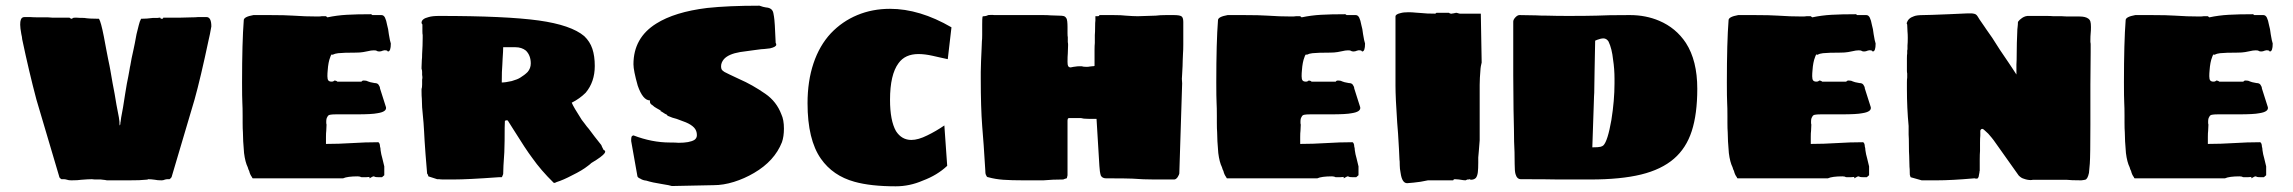

<svg xmlns="http://www.w3.org/2000/svg" viewBox="-20 -631 8062 675"><path d="M216 1Q210 -1 205 -1H196Q188 -6 188 -11L108 -281Q82 -379 58 -493Q58 -497 57 -501.5Q56 -506 55 -511Q51 -533 51 -544Q51 -556 53 -561Q56 -571 66 -571H86Q98 -570 119 -570H149L163 -569H224Q225 -568 227.5 -566.5Q230 -565 233 -565Q233 -565 234 -565.5Q235 -566 236 -568L244 -569H248Q258 -568 276 -568Q293 -565 328 -565Q335 -554 345 -503L354 -455L360 -424L365 -400L368 -384Q376 -336 383 -301Q388 -268 398 -218L400 -203V-198Q400 -193 401 -189Q401 -191 402 -192Q403 -193 403 -195Q403 -201 404 -203L406 -218Q412 -247 420 -301L426 -337Q429 -350 431 -362Q433 -374 435 -384Q436 -393 437 -396Q438 -399 438 -400Q442 -425 449 -455L454 -479Q459 -511 468 -543Q471 -556 476 -565Q496 -565 518 -568H534L541 -569H543L544 -568Q545 -565 546 -565Q553 -565 553 -566Q553 -567 553.5 -567.5Q554 -568 554 -569H609H616L654 -570Q668 -570 676 -571H695H706Q723 -571 723 -538L718 -511Q714 -495 714 -493Q685 -356 664 -281L584 -11Q584 -9 581.5 -6Q579 -3 576 -1H568Q564 -1 558 1Q554 3 548 3Q533 3 525 1Q511 -1 501 -1Q499 1 490 1Q476 3 434 3H403H378H365H356Q353 2 334 0H313L303 -1Q290 -1 266 1Q254 3 231 3Q221 3 216 1Z M866 -8Q859 -17 856 -30Q853 -35 851 -43Q842 -61 838 -93Q834 -139 834 -166Q833 -178 833 -199V-223Q833 -253 832 -270Q831 -288 831 -341Q831 -483 837 -560Q837 -572 871 -578H901H926Q983 -578 1011 -576Q1053 -573 1096 -573Q1106 -573 1111 -574H1126L1131 -570Q1164 -577 1199 -579Q1234 -581 1284 -581Q1286 -581 1289 -578H1321Q1329 -578 1333.5 -569Q1338 -560 1341 -543Q1345 -530 1347 -511Q1351 -486 1354 -478Q1354 -450 1344 -450Q1343 -450 1341 -453L1337 -454Q1332 -455 1326 -453Q1320 -450 1313 -450Q1307 -450 1303 -453Q1301 -454 1294 -454Q1285 -454 1273 -451Q1269 -450 1257.5 -448Q1246 -446 1231 -446Q1188 -446 1169 -444Q1158 -443 1148 -438V-440Q1144 -440 1141 -430Q1134 -413 1132 -383Q1131 -374 1131 -363Q1131 -352 1134.5 -348Q1138 -344 1146 -344Q1152 -344 1156 -348Q1158 -348 1161 -347Q1164 -346 1166 -344H1251Q1252 -346 1254 -347Q1256 -348 1258 -348Q1268 -348 1273 -345Q1279 -342 1297 -339Q1307 -339 1311 -333Q1316 -326 1316 -320L1337 -254Q1340 -238 1307 -233Q1288 -229 1234 -229H1191H1161Q1147 -229 1140 -227.5Q1133 -226 1131 -220Q1127 -215 1127 -204V-200Q1127 -195 1128 -193L1127 -171Q1126 -164 1126 -150V-140V-131V-125Q1171 -125 1218 -128Q1264 -131 1309 -131Q1312 -131 1314 -126.5Q1316 -122 1316 -116Q1318 -110 1318 -103Q1320 -88 1324 -75L1331 -46V-26V-23V-15L1323 -8H1316H1313Q1302 -8 1299 -9Q1296 -11 1292 -11Q1290 -10 1286 -8Q1282 -6 1279 -4V-9L1267 -8H1252Q1248 -8 1246 -10L1238 -11Q1201 -11 1186 -4H869Q867 -4 866 -8Z M1851 -76Q1829 -105 1783 -179L1766 -206Q1765 -207 1764.5 -207.5Q1764 -208 1764 -208H1759L1755 -206Q1754 -193 1754 -136Q1754 -99 1750 -49L1749 -19Q1745 -8 1744 -8H1737H1734Q1624 0 1574 0H1559H1540Q1529 0 1524 -1H1517L1486 -11L1484 -18Q1482 -18 1481.5 -22Q1481 -26 1481 -28Q1478 -70 1476 -89Q1472 -143 1471 -168Q1469 -192 1469 -199L1464 -254L1463 -284Q1462 -293 1462 -309V-318Q1464 -323 1464 -334V-351Q1465 -355 1465 -360L1464 -368V-378Q1464 -385 1462 -389V-395L1463 -420Q1464 -427 1464 -441Q1466 -471 1466 -498V-508Q1465 -511 1465 -521V-535V-545Q1462 -548 1462 -551Q1462 -565 1487 -571Q1500 -575 1524 -575Q1758 -575 1874 -559Q1988 -543 2034 -504Q2054 -485 2062.5 -459.5Q2071 -434 2071 -399Q2071 -343 2039 -305Q2018 -284 1990 -270Q1996 -255 2025 -210Q2031 -203 2036.5 -195Q2042 -187 2050 -178Q2069 -152 2094 -121Q2095 -117 2102 -104Q2107 -102 2107.5 -99.5Q2108 -97 2106 -93Q2098 -81 2059 -58Q2054 -53 2047 -48Q2027 -32 1992 -15Q1960 2 1937 9Q1928 14 1926 11Q1882 -32 1851 -76ZM1779 -346Q1800 -352 1809 -358Q1824 -367 1835 -378Q1846 -391 1846 -408Q1846 -436 1829 -453Q1814 -465 1792 -465H1749Q1749 -452 1747 -424L1746 -403Q1744 -383 1744 -341Q1757 -341 1779 -346Z M2330 20 2307 16Q2274 11 2252 4Q2240 3 2231 -3Q2223 -6 2221 -11L2199 -135V-140Q2199 -147 2200.5 -150.5Q2202 -154 2207 -155Q2272 -130 2335 -130Q2355 -130 2366 -129Q2404 -129 2421 -139Q2430 -145 2430 -156Q2430 -172 2420 -182.5Q2410 -193 2391 -201L2359 -213Q2345 -216 2327 -224Q2327 -225 2326 -225.5Q2325 -226 2324 -228Q2320 -229 2307 -238L2301 -241Q2303 -241 2303 -242Q2303 -243 2300 -244Q2297 -246 2288.5 -250.5Q2280 -255 2274 -261Q2265 -266 2265 -273V-278Q2240 -278 2222 -330Q2207 -383 2207 -405Q2207 -498 2287 -548Q2352 -589 2466 -603Q2540 -611 2650 -611Q2664 -606 2672 -605Q2690 -604 2696 -593Q2699 -588 2701 -573Q2704 -557 2707 -480Q2709 -478 2709 -474Q2709 -466 2687 -461Q2663 -458 2656 -458L2633 -455Q2594 -450 2582 -448Q2541 -441 2525 -423Q2515 -411 2515 -398Q2515 -391 2517 -387Q2519 -383 2527 -378Q2536 -373 2579 -353Q2625 -333 2671 -301Q2710 -274 2727 -229Q2736 -210 2736 -179Q2736 -151 2729 -131Q2703 -65 2631 -23Q2597 -3 2560 8.5Q2523 20 2489 20L2342 23Z M2984 8Q2908 -13 2866 -73Q2819 -140 2819 -268Q2819 -346 2840 -408.5Q2861 -471 2901 -514Q2941 -556 2994 -578Q3047 -600 3109 -600Q3213 -600 3325 -535L3312 -423L3289 -428Q3285 -429 3258 -435Q3231 -441 3209 -441Q3162 -441 3139 -409Q3109 -369 3109 -280Q3109 -207 3130 -170Q3150 -139 3184 -139Q3208 -139 3240 -155Q3271 -170 3300 -190L3310 -48Q3275 -15 3224 4Q3178 24 3129 24Q3041 24 2984 8Z M3454 -8Q3450 -8 3448 -12.5Q3446 -17 3445 -19Q3444 -24 3444 -31Q3438 -132 3433 -188Q3428 -254 3428 -353V-378L3429 -416L3431 -461L3432 -486Q3433 -493 3433 -508V-546Q3433 -565 3434 -571Q3434 -574 3438 -574Q3447 -574 3454 -578Q3457 -578 3463.5 -578.5Q3470 -579 3475 -578H3508H3561H3590H3646Q3664 -578 3673 -577L3703 -576Q3714 -576 3719.5 -574.5Q3725 -573 3728 -568Q3731 -565 3732 -556Q3733 -547 3733 -536V-528V-514Q3733 -504 3734 -500V-490V-483Q3735 -479 3735 -473L3734 -443Q3733 -433 3733 -414Q3733 -403 3735 -399Q3738 -394 3744 -394Q3746 -394 3754 -396Q3757 -396 3762 -397Q3767 -398 3773 -398H3783Q3788 -396 3801 -396Q3806 -396 3810.5 -397Q3815 -398 3819 -398Q3828 -398 3828 -400V-441V-456Q3828 -471 3829 -480V-508Q3830 -518 3830 -536Q3830 -553 3831 -559V-574H3834H3839Q3845 -574 3845 -578H3893Q3923 -578 3938 -576Q3964 -574 3980 -574L4043 -576Q4058 -578 4080 -578H4106Q4126 -578 4133 -574Q4140 -570 4140 -554V-475Q4140 -455 4139 -443L4138 -419Q4138 -403 4136 -371L4135 -354L4136 -338L4126 -21Q4126 -18 4120 -8Q4114 0 4108 0H4038Q3999 0 3961 -3Q3936 -4 3886 -4H3869Q3855 -4 3850 -14Q3846 -27 3845 -48L3835 -213H3825Q3801 -213 3790 -214Q3780 -216 3780 -216H3739Q3735 -216 3734 -213Q3733 -210 3733 -206.5Q3733 -203 3733 -201V-35V-16Q3733 -13 3732 -10.5Q3731 -8 3731 -6Q3730 -3 3726 -3Q3725 -3 3723 -2Q3721 -1 3718 0Q3681 0 3648 3H3578Q3536 3 3507.5 1Q3479 -1 3454 -8Z M4291 -8Q4284 -17 4281 -30Q4278 -35 4276 -43Q4267 -61 4263 -93Q4259 -139 4259 -166Q4258 -178 4258 -199V-223Q4258 -253 4257 -270Q4256 -288 4256 -341Q4256 -483 4262 -560Q4262 -572 4296 -578H4326H4351Q4408 -578 4436 -576Q4478 -573 4521 -573Q4531 -573 4536 -574H4551L4556 -570Q4589 -577 4624 -579Q4659 -581 4709 -581Q4711 -581 4714 -578H4746Q4754 -578 4758.5 -569Q4763 -560 4766 -543Q4770 -530 4772 -511Q4776 -486 4779 -478Q4779 -450 4769 -450Q4768 -450 4766 -453L4762 -454Q4757 -455 4751 -453Q4745 -450 4738 -450Q4732 -450 4728 -453Q4726 -454 4719 -454Q4710 -454 4698 -451Q4694 -450 4682.5 -448Q4671 -446 4656 -446Q4613 -446 4594 -444Q4583 -443 4573 -438V-440Q4569 -440 4566 -430Q4559 -413 4557 -383Q4556 -374 4556 -363Q4556 -352 4559.5 -348Q4563 -344 4571 -344Q4577 -344 4581 -348Q4583 -348 4586 -347Q4589 -346 4591 -344H4676Q4677 -346 4679 -347Q4681 -348 4683 -348Q4693 -348 4698 -345Q4704 -342 4722 -339Q4732 -339 4736 -333Q4741 -326 4741 -320L4762 -254Q4765 -238 4732 -233Q4713 -229 4659 -229H4616H4586Q4572 -229 4565 -227.5Q4558 -226 4556 -220Q4552 -215 4552 -204V-200Q4552 -195 4553 -193L4552 -171Q4551 -164 4551 -150V-140V-131V-125Q4596 -125 4643 -128Q4689 -131 4734 -131Q4737 -131 4739 -126.5Q4741 -122 4741 -116Q4743 -110 4743 -103Q4745 -88 4749 -75L4756 -46V-26V-23V-15L4748 -8H4741H4738Q4727 -8 4724 -9Q4721 -11 4717 -11Q4715 -10 4711 -8Q4707 -6 4704 -4V-9L4692 -8H4677Q4673 -8 4671 -10L4663 -11Q4626 -11 4611 -4H4294Q4292 -4 4291 -8Z M4904 -23Q4901 -38 4901 -50Q4901 -66 4900 -70Q4899 -99 4895 -162L4892 -200Q4886 -288 4886 -330V-573Q4886 -581 4904 -585Q4914 -588 4932 -588Q4944 -588 4958 -586.5Q4972 -585 4979 -585Q4994 -583 5026 -583L5030 -586H5074Q5077 -583 5081 -583H5085Q5086 -584 5090 -584Q5092 -585 5096 -585Q5097 -586 5098 -586Q5099 -586 5099 -586Q5102 -586 5106 -584.5Q5110 -583 5112 -583H5186L5189 -411Q5189 -410 5187.5 -404.5Q5186 -399 5185 -390Q5182 -354 5182 -333V-138L5179 -100Q5176 -75 5177 -59Q5177 -38 5175.5 -25.5Q5174 -13 5169 -6Q5163 1 5150 1L5149 0L5146 -1Q5144 -1 5144 0H5139Q5133 2 5132 3Q5127 3 5109 0L5095 -1Q5090 -1 5089 3H5014H5000L4974 8L4950 11L4927 13Q4909 13 4904 -23Z M5327 -1Q5313 -1 5308 -19Q5305 -29 5305 -54Q5305 -99 5303 -133Q5303 -164 5301 -246L5300 -366V-555Q5300 -562 5307.5 -570Q5315 -578 5322 -578L5380 -577Q5394 -576 5421 -576Q5450 -575 5493 -575Q5557 -575 5593 -576Q5628 -578 5710 -578Q5766 -578 5813 -558Q5872 -533 5907 -480Q5947 -418 5947 -319Q5947 -230 5927.5 -170Q5908 -110 5865 -73Q5821 -35 5749.5 -17.5Q5678 0 5571 0H5458Q5420 -1 5327 -1ZM5607 -115Q5614 -117 5617 -120Q5632 -135 5645 -209Q5656 -278 5656 -338V-354Q5656 -389 5651 -421Q5647 -460 5635 -485Q5628 -496 5617 -496Q5608 -496 5595 -491L5588 -488Q5588 -465 5586 -385L5585 -323Q5585 -303 5584 -292L5583 -261L5578 -113Q5600 -113 5607 -115Z M6086 -8Q6079 -17 6076 -30Q6073 -35 6071 -43Q6062 -61 6058 -93Q6054 -139 6054 -166Q6053 -178 6053 -199V-223Q6053 -253 6052 -270Q6051 -288 6051 -341Q6051 -483 6057 -560Q6057 -572 6091 -578H6121H6146Q6203 -578 6231 -576Q6273 -573 6316 -573Q6326 -573 6331 -574H6346L6351 -570Q6384 -577 6419 -579Q6454 -581 6504 -581Q6506 -581 6509 -578H6541Q6549 -578 6553.5 -569Q6558 -560 6561 -543Q6565 -530 6567 -511Q6571 -486 6574 -478Q6574 -450 6564 -450Q6563 -450 6561 -453L6557 -454Q6552 -455 6546 -453Q6540 -450 6533 -450Q6527 -450 6523 -453Q6521 -454 6514 -454Q6505 -454 6493 -451Q6489 -450 6477.5 -448Q6466 -446 6451 -446Q6408 -446 6389 -444Q6378 -443 6368 -438V-440Q6364 -440 6361 -430Q6354 -413 6352 -383Q6351 -374 6351 -363Q6351 -352 6354.5 -348Q6358 -344 6366 -344Q6372 -344 6376 -348Q6378 -348 6381 -347Q6384 -346 6386 -344H6471Q6472 -346 6474 -347Q6476 -348 6478 -348Q6488 -348 6493 -345Q6499 -342 6517 -339Q6527 -339 6531 -333Q6536 -326 6536 -320L6557 -254Q6560 -238 6527 -233Q6508 -229 6454 -229H6411H6381Q6367 -229 6360 -227.5Q6353 -226 6351 -220Q6347 -215 6347 -204V-200Q6347 -195 6348 -193L6347 -171Q6346 -164 6346 -150V-140V-131V-125Q6391 -125 6438 -128Q6484 -131 6529 -131Q6532 -131 6534 -126.5Q6536 -122 6536 -116Q6538 -110 6538 -103Q6540 -88 6544 -75L6551 -46V-26V-23V-15L6543 -8H6536H6533Q6522 -8 6519 -9Q6516 -11 6512 -11Q6510 -10 6506 -8Q6502 -6 6499 -4V-9L6487 -8H6472Q6468 -8 6466 -10L6458 -11Q6421 -11 6406 -4H6089Q6087 -4 6086 -8Z M6775 3H6759H6744H6736L6697 -8L6695 -14Q6694 -14 6694 -24Q6694 -37 6693 -45L6692 -83Q6691 -95 6691 -121Q6691 -146 6690 -158V-188Q6684 -251 6684 -318V-326V-341Q6684 -353 6685 -358V-366V-373Q6684 -376 6684 -383V-394V-400V-410V-426Q6684 -438 6685 -443V-453L6686 -458V-471Q6687 -481 6687 -498Q6687 -511 6686 -521L6685 -544L6684 -548Q6681 -550 6684 -551Q6688 -567 6709 -574Q6719 -578 6742 -578Q6759 -578 6831 -581Q6867 -583 6876 -583Q6891 -584 6912 -584Q6922 -583 6926 -580.5Q6930 -578 6933.5 -572Q6937 -566 6939 -563L6959 -534Q6958 -535 6984 -498Q7008 -459 7042 -410Q7047 -402 7054 -392Q7061 -382 7069 -369V-404Q7070 -418 7070 -444Q7070 -478 7072 -520Q7072 -528 7073 -534.5Q7074 -541 7074 -545Q7074 -555 7075 -555Q7079 -561 7089 -568Q7101 -576 7114 -575H7164H7174Q7189 -575 7199 -574H7229Q7239 -573 7259 -573H7281H7291Q7311 -573 7321 -566Q7327 -562 7329 -555.5Q7331 -549 7331 -536Q7331 -523 7330 -514Q7329 -504 7329 -490V-483Q7330 -480 7330 -474V-448L7329 -333V-220V-193Q7329 -85 7327 -56L7324 -23Q7319 0 7310 1Q7308 1 7304.5 2Q7301 3 7297 3Q7261 3 7244 1H7192H7140H7127Q7124 2 7119 2Q7107 2 7094 -3Q7086 -5 7077 -14L6989 -138Q6984 -145 6970 -161L6957 -173Q6952 -178 6949 -178Q6946 -178 6944 -175.5Q6942 -173 6942 -171V-154Q6941 -146 6941 -129V-100Q6940 -89 6940 -70V-46V-31Q6939 -29 6939 -25Q6939 -24 6936 -9Q6934 -5 6933 -4Q6932 -3 6926 -3Q6924 -4 6922.5 -4Q6921 -4 6920 -4Q6841 3 6789 3Z M7482 -8Q7475 -17 7472 -30Q7469 -35 7467 -43Q7458 -61 7454 -93Q7450 -139 7450 -166Q7449 -178 7449 -199V-223Q7449 -253 7448 -270Q7447 -288 7447 -341Q7447 -483 7453 -560Q7453 -572 7487 -578H7517H7542Q7599 -578 7627 -576Q7669 -573 7712 -573Q7722 -573 7727 -574H7742L7747 -570Q7780 -577 7815 -579Q7850 -581 7900 -581Q7902 -581 7905 -578H7937Q7945 -578 7949.5 -569Q7954 -560 7957 -543Q7961 -530 7963 -511Q7967 -486 7970 -478Q7970 -450 7960 -450Q7959 -450 7957 -453L7953 -454Q7948 -455 7942 -453Q7936 -450 7929 -450Q7923 -450 7919 -453Q7917 -454 7910 -454Q7901 -454 7889 -451Q7885 -450 7873.5 -448Q7862 -446 7847 -446Q7804 -446 7785 -444Q7774 -443 7764 -438V-440Q7760 -440 7757 -430Q7750 -413 7748 -383Q7747 -374 7747 -363Q7747 -352 7750.5 -348Q7754 -344 7762 -344Q7768 -344 7772 -348Q7774 -348 7777 -347Q7780 -346 7782 -344H7867Q7868 -346 7870 -347Q7872 -348 7874 -348Q7884 -348 7889 -345Q7895 -342 7913 -339Q7923 -339 7927 -333Q7932 -326 7932 -320L7953 -254Q7956 -238 7923 -233Q7904 -229 7850 -229H7807H7777Q7763 -229 7756 -227.5Q7749 -226 7747 -220Q7743 -215 7743 -204V-200Q7743 -195 7744 -193L7743 -171Q7742 -164 7742 -150V-140V-131V-125Q7787 -125 7834 -128Q7880 -131 7925 -131Q7928 -131 7930 -126.5Q7932 -122 7932 -116Q7934 -110 7934 -103Q7936 -88 7940 -75L7947 -46V-26V-23V-15L7939 -8H7932H7929Q7918 -8 7915 -9Q7912 -11 7908 -11Q7906 -10 7902 -8Q7898 -6 7895 -4V-9L7883 -8H7868Q7864 -8 7862 -10L7854 -11Q7817 -11 7802 -4H7485Q7483 -4 7482 -8Z"/></svg>

Font: Sigmar One
Style: Regular
Weight: 400
Designer: Vernon Adams
Foundry: Vernon Adams
Version: Version 2.000